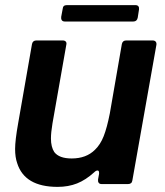

<svg xmlns="http://www.w3.org/2000/svg" viewBox="-20 -719 646 750"><path d="M47 -82Q39 -105 39 -137Q39 -171 51 -238L105 -547Q108 -561 122 -561H225Q233 -561 237 -556.5Q241 -552 239 -544L185 -237Q179 -201 179 -178Q179 -145 192 -125Q211 -100 260 -100Q317 -100 351 -134Q372 -154 385 -187Q398 -220 409 -276L456 -547Q459 -561 473 -561H576Q584 -561 588 -556.5Q592 -552 591 -544L497 -14Q495 0 480 0H377Q369 0 365.5 -5Q362 -10 363 -18L367 -40V-44Q367 -53 361 -53Q355 -53 348 -46Q315 -16 281 -2.5Q247 11 205 11Q76 11 47 -82ZM233 -635Q225 -635 221.5 -640Q218 -645 219 -653L225 -685Q226 -699 241 -699H509Q517 -699 520.5 -694.5Q524 -690 523 -682L518 -650Q515 -635 501 -635Z"/></svg>

Font: Open Sauce Two
Style: Bold Italic
Weight: 700
Italic angle: -10°
Designer: Alfredo Marco Pradil
Foundry: Creative Sauce Fz LLC
Version: Version 1.477